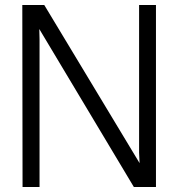

<svg xmlns="http://www.w3.org/2000/svg" viewBox="-20 -753 718 773"><path d="M69.8 -732.9H158.2L542 -96.2L540 -138.2V-732.9H607.9V0H519L138.2 -636.2L139.2 -595.2V0H70.8Z"/></svg>

Font: Kreadon
Style: Regular
Weight: 400
Designer: kohakuno
Foundry: StudioGnu
Version: Version 1.000;Glyphs 3.1.2 (3151)